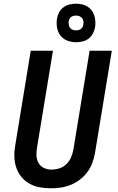

<svg xmlns="http://www.w3.org/2000/svg" viewBox="-20 -1009 640 1037"><path d="M255 8Q224 8 194 2.5Q164 -3 138.5 -17.5Q113 -32 94.5 -55Q76 -78 67 -106.5Q58 -135 57.5 -166Q57 -197 63 -228L146 -735H266L180 -212Q176 -190 177 -168.5Q178 -147 188 -129Q198 -111 217 -102Q236 -93 257 -93Q279 -93 300 -99.5Q321 -106 337.5 -121.5Q354 -137 363 -157.5Q372 -178 376 -199L464 -735H584L493 -182Q488 -155 478.5 -129Q469 -103 452 -80Q435 -57 411.5 -39Q388 -21 362 -10.5Q336 0 309 4Q282 8 255 8ZM391 -781Q365 -781 342.5 -790Q320 -799 306 -817.5Q292 -836 288 -860.5Q284 -885 288 -910Q291 -927 300 -943.5Q309 -960 324 -970.5Q339 -981 356.5 -985Q374 -989 391 -989Q407 -989 423 -985.5Q439 -982 452.5 -973.5Q466 -965 475.5 -952.5Q485 -940 489.5 -925Q494 -910 495 -893Q496 -876 493 -860Q490 -843 481 -826.5Q472 -810 457.5 -799.5Q443 -789 425.5 -785Q408 -781 391 -781ZM391 -845Q397 -845 404 -846.5Q411 -848 416.5 -852Q422 -856 425.5 -862.5Q429 -869 430 -875Q432 -885 430.5 -894.5Q429 -904 423.5 -911Q418 -918 409 -921.5Q400 -925 391 -925Q384 -925 377.5 -923.5Q371 -922 365 -918Q359 -914 355.5 -907.5Q352 -901 351 -895Q350 -885 351.5 -875.5Q353 -866 358 -859Q363 -852 372 -848.5Q381 -845 391 -845Z"/></svg>

Font: Zed Sans Extended
Style: Bold Italic
Weight: 700
Width: 7
Italic angle: -9°
Designer: Belleve Invis
Foundry: Belleve Invis
Version: Version 1.0.0; ttfautohint (v1.8.4)